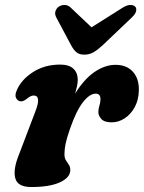

<svg xmlns="http://www.w3.org/2000/svg" viewBox="-20 -740 579 773"><path d="M59.5 -332.5Q50 -335 44.5 -346Q39 -357 47.5 -376.5Q65.5 -419 112.5 -449.5Q159.5 -480 222.5 -480Q257 -480 275 -463.8Q293 -447.5 293 -418.5Q293 -407 290 -392.8Q287 -378.5 282.5 -363Q318 -421 360.2 -450Q402.5 -479 445 -479Q490 -479 515 -451.2Q540 -423.5 539 -377Q538.5 -338 522.5 -308.8Q506.5 -279.5 481.8 -263.5Q457 -247.5 430 -247.5Q400 -247.5 388 -261Q376 -274.5 376 -288.5Q376 -302 380.2 -314.5Q384.5 -327 384.5 -341Q384.5 -363 365.5 -363Q341 -363 314 -328.5Q287 -294 261.5 -220.5Q249 -184.5 244.2 -161.8Q239.5 -139 239.5 -119.5Q239.5 -104 245.2 -94.8Q251 -85.5 257 -77Q263 -68.5 263 -55.5Q263 -25.5 221.8 -6.2Q180.5 13 106 13Q51 13 41.5 -22.5Q32 -58 56.5 -118L121.5 -289Q148 -355.5 115.5 -355.5Q104 -355.5 89 -343Q72 -329 59.5 -332.5ZM393 -557.5Q373.5 -539.5 356.8 -529.8Q340 -520 319.5 -520Q299 -520 287.5 -529.8Q276 -539.5 266.5 -557.5L207 -669Q199.5 -683 203.2 -694.5Q207 -706 215.5 -712.5Q226.5 -720 240 -720Q253.5 -720 264.5 -709.5L348.5 -630L474.5 -709.5Q491.5 -720 505 -720Q518.5 -720 525 -712.5Q530.5 -706 527.8 -694.5Q525 -683 510 -669Z"/></svg>

Font: Fraunces 9pt Soft
Style: Bold Italic
Weight: 700
Italic angle: -16°
Version: Version 1.000;[b76b70a41]